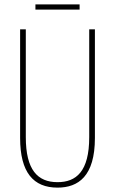

<svg xmlns="http://www.w3.org/2000/svg" viewBox="-20 -848 526 878"><path d="M344 -828H142V-804H344ZM414 -217V-714H388V-221C388 -63 328 -15 243 -15C152 -15 98 -71 98 -221V-714H72V-217C72 -59 133 10 243 10C338 10 414 -42 414 -217Z"/></svg>

Font: Noto Sans Gurmukhi UI ExtraCondensed Thin
Style: Regular
Weight: 100
Width: 2
Designer: Jelle Bosma - Monotype Design Team
Foundry: Monotype Imaging Inc.
Version: Version 2.004